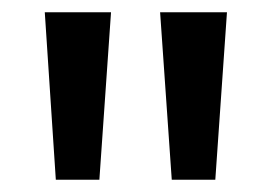

<svg xmlns="http://www.w3.org/2000/svg" viewBox="-20 -720 443 313"><path d="M260 -427 241 -700H350L331 -427ZM71 -427 53 -700H161L142 -427Z"/></svg>

Font: Undotted
Style: Regular
Weight: 400
Designer: Delve Withrington, Dave Bailey, Thomas Jockin
Foundry: Delve Fonts LLC
Version: Version 4.000